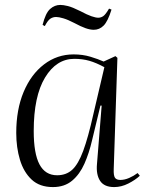

<svg xmlns="http://www.w3.org/2000/svg" viewBox="-20 -746 593 780"><path d="M442 -59Q441 -33 447 -24Q453 -15 469 -15Q486 -15 504.5 -23Q523 -31 539 -43L548 -32Q530 -15 501.5 -0.5Q473 14 444 14Q403 14 386.5 -11.5Q370 -37 374 -80L393 -317H388L354 -176Q342 -124 323 -81Q304 -38 273 -12Q242 14 195 14Q141 14 108.5 -16.5Q76 -47 61 -97Q46 -147 46 -206Q46 -301 76 -372.5Q106 -444 159 -484.5Q212 -525 279 -525Q316 -525 347.5 -515.5Q379 -506 401 -496L449 -518L457 -511ZM212 -34Q249 -34 273.5 -56.5Q298 -79 318 -133Q338 -187 359 -281L404 -473Q371 -491 343 -499Q315 -507 282 -507Q209 -507 163 -431Q117 -355 117 -214Q117 -122 140.5 -78Q164 -34 212 -34ZM361 -625Q346 -625 327.5 -631.5Q309 -638 281 -653Q256 -666 237.5 -671.5Q219 -677 208 -677Q195 -677 184.5 -670Q174 -663 162 -640L153 -645Q165 -693 183.5 -709.5Q202 -726 225 -726Q237 -726 255.5 -721.5Q274 -717 306 -701Q334 -686 351.5 -680Q369 -674 379 -674Q390 -674 399.5 -680.5Q409 -687 423 -711L433 -707Q418 -659 401 -642Q384 -625 361 -625Z"/></svg>

Font: Literata 72pt Light
Style: Italic
Weight: 300
Italic angle: -2°
Designer: Latin by Veronika Burian and Jose Scaglione. Greek by Irene Vlachou. Cyrillic by Vera Evstafieva
Foundry: TypeTogether
Version: Version 3.002